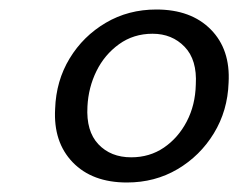

<svg xmlns="http://www.w3.org/2000/svg" viewBox="-20 -732 501 404"><path d="M247 -348Q174 -348 133 -390.5Q92 -433 96 -503Q98 -562 126.5 -609Q155 -656 202.5 -684Q250 -712 309 -712Q382 -712 423.5 -670Q465 -628 461 -558Q459 -499 430 -451.5Q401 -404 353.5 -376Q306 -348 247 -348ZM256 -401Q295 -401 325 -421.5Q355 -442 373 -476.5Q391 -511 392 -554Q395 -606 368.5 -633.5Q342 -661 301 -661Q261 -661 230.5 -639Q200 -617 183 -582.5Q166 -548 164 -508Q161 -456 187 -428.5Q213 -401 256 -401Z"/></svg>

Font: DM Sans Italic
Style: Regular
Weight: 400
Italic angle: -10°
Designer: Colophon Foundry, Jonny Pinhorn
Foundry: Colophon Foundry
Version: Version 4.004; ttfautohint (v1.8.4.7-5d5b)